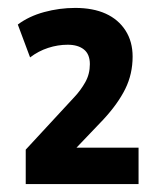

<svg xmlns="http://www.w3.org/2000/svg" viewBox="-20 -729 400 485"><path d="M45 -264V-351L168 -484Q184 -501 195.5 -521.5Q207 -542 207 -567Q207 -592 192 -604Q177 -616 151 -616Q126 -616 101.5 -608Q77 -600 56 -584L25 -667Q53 -688 91.5 -698.5Q130 -709 170 -709Q215 -709 247 -694.5Q279 -680 297 -652Q315 -624 315 -586Q315 -542 296.5 -504.5Q278 -467 241 -427L156 -338L154 -356H330V-264Z"/></svg>

Font: Nunito Sans 10pt Condensed ExtraBold
Style: Regular
Weight: 800
Width: 3
Designer: Vernon Adams
Foundry: Vernon Adams
Version: Version 3.101;gftools[0.9.27]